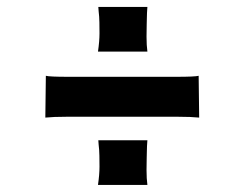

<svg xmlns="http://www.w3.org/2000/svg" viewBox="-20 -581 706 554"><path d="M403.3 -509.8Q402.8 -501 402.8 -475.3Q402.8 -449.7 405.3 -432.1H262.7Q267.1 -461.9 267.1 -484.9Q267.1 -507.8 266.8 -516.4Q266.6 -524.9 266.1 -533.2Q265.6 -541.5 264.6 -548.8L263.7 -561H405.3Q403.8 -542.5 403.8 -530.8ZM171.4 -244.1Q134.3 -244.1 110.8 -241.7L112.3 -362.3Q123 -359.4 176.8 -359.4H488.8Q542 -359.4 553.2 -362.3L554.7 -241.7Q531.2 -244.1 494.1 -244.1ZM403.3 -125Q402.8 -116.2 402.8 -90.6Q402.8 -64.9 405.3 -47.4H262.7Q267.1 -77.1 267.1 -100.1Q267.1 -123 266.8 -131.6Q266.6 -140.1 266.1 -148.4Q265.6 -156.7 264.6 -164.1L263.7 -176.3H405.3Q403.8 -157.7 403.8 -146Z"/></svg>

Font: HammersmithOne
Style: Regular
Weight: 400
Designer: Nicole Fally
Foundry: Nicole Fally
Version: Version 1.003